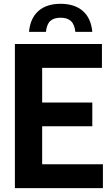

<svg xmlns="http://www.w3.org/2000/svg" viewBox="-20 -966 574 986"><path d="M56.5 0V-740H503.5V-617.5H196.5V-439.5H454V-317.5H196.5V-122.5H508.5V0ZM129 -802.5Q135.5 -873 177.5 -909.8Q219.5 -946.5 291 -946.5Q363 -946.5 405.2 -909.8Q447.5 -873 454 -802.5H367Q362.5 -841.5 344 -858.2Q325.5 -875 291 -875Q256.5 -875 238.2 -858.2Q220 -841.5 216 -802.5Z"/></svg>

Font: Encode Sans Condensed
Style: Bold
Weight: 700
Width: 3
Designer: Multiple Designers
Foundry: Impallari Type
Version: Version 3.000; ttfautohint (v1.8.3) -l 8 -r 50 -G 200 -x 14 